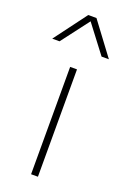

<svg xmlns="http://www.w3.org/2000/svg" viewBox="-150 -743 522 790"><g transform="rotate(20 111.0 -348.0)"><path d="M96 0V-470H126V0ZM-13 -554 93 -696H129L235 -554H203L111 -675L19 -554Z"/></g></svg>

Font: Gantari Thin
Style: Regular
Weight: 250
Designer: Anugrah Pasau
Foundry: Lafontype
Version: Version 1.000